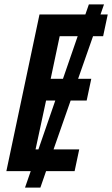

<svg xmlns="http://www.w3.org/2000/svg" viewBox="-20 -780 511 875"><path d="M9 0 160 -714H369L385 -760H454L438 -714H471L450 -615H404L336 -421H396L375 -322H302L224 -99H341L320 0H190L164 75H94L120 0ZM211 -421H267L334 -615H252ZM142 -99H155L232 -322H190Z"/></svg>

Font: Noto Sans Condensed SemiBold
Style: Italic
Weight: 600
Width: 3
Italic angle: -12°
Designer: Monotype Design Team
Foundry: Monotype Imaging Inc.
Version: Version 2.013; ttfautohint (v1.8.4.7-5d5b)